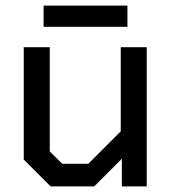

<svg xmlns="http://www.w3.org/2000/svg" viewBox="-20 -667 615 687"><path d="M65 -96V-498H158V-125L203 -81H296L412 -197V-498H505V0H416V-99L317 0H161ZM136 -647H436V-571H136Z"/></svg>

Font: Chakra Petch Medium
Style: Regular
Weight: 500
Designer: Katatrad Aksorn Co.,Ltd.
Foundry: Cadson Demak Co.,Ltd.
Version: Version 1.000; ttfautohint (v1.6)